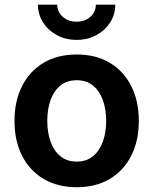

<svg xmlns="http://www.w3.org/2000/svg" viewBox="-20 -784 651 815"><path d="M305.7 10.7Q224.6 10.7 165.3 -24.4Q106 -59.6 73.7 -123Q41.5 -186.5 41.5 -270.5Q41.5 -355 73.7 -418.7Q106 -482.4 165.3 -517.6Q224.6 -552.7 305.7 -552.7Q386.7 -552.7 445.8 -517.6Q504.9 -482.4 537.1 -418.7Q569.3 -355 569.3 -270.5Q569.3 -186.5 537.1 -123Q504.9 -59.6 445.8 -24.4Q386.7 10.7 305.7 10.7ZM305.7 -98.1Q347.2 -98.1 375 -121.1Q402.8 -144 416.7 -183.1Q430.7 -222.2 430.7 -271Q430.7 -319.8 416.7 -358.9Q402.8 -397.9 375 -420.7Q347.2 -443.4 305.7 -443.4Q263.7 -443.4 236.1 -420.7Q208.5 -397.9 194.6 -359.1Q180.7 -320.3 180.7 -271Q180.7 -222.2 194.6 -183.1Q208.5 -144 236.1 -121.1Q263.7 -98.1 305.7 -98.1ZM305.2 -614.7Q258.8 -614.7 221.7 -634.8Q184.6 -654.8 162.8 -688.7Q141.1 -722.7 141.1 -764.2H223.1Q223.1 -733.4 246.6 -712.6Q270 -691.9 305.2 -691.9Q340.3 -691.9 363.5 -712.6Q386.7 -733.4 386.7 -764.2H469.2Q469.2 -722.7 447.5 -688.7Q425.8 -654.8 388.7 -634.8Q351.6 -614.7 305.2 -614.7Z"/></svg>

Font: Inter Cardless
Style: Bold
Weight: 700
Designer: Rasmus Andersson
Foundry: rsms
Version: Version 4.001;git-9221beed3